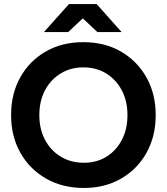

<svg xmlns="http://www.w3.org/2000/svg" viewBox="-20 -920 827 952"><path d="M396 12Q290 12 208.5 -34.5Q127 -81 81 -162.5Q35 -244 35 -349Q35 -456 81 -537.5Q127 -619 207.5 -665Q288 -711 393 -711Q499 -711 579.5 -664.5Q660 -618 706 -536.5Q752 -455 752 -349Q752 -244 706.5 -162.5Q661 -81 580.5 -34.5Q500 12 396 12ZM396 -113Q460 -113 508.5 -143.5Q557 -174 584.5 -227Q612 -280 612 -349Q612 -419 584 -472Q556 -525 507 -555.5Q458 -586 393 -586Q330 -586 280.5 -555.5Q231 -525 203 -472Q175 -419 175 -349Q175 -280 203 -227Q231 -174 281 -143.5Q331 -113 396 -113ZM463 -761 323 -892V-900H459L583 -761ZM198 -761 322 -900H458V-892L318 -761Z"/></svg>

Font: Figtree Light
Style: Bold
Weight: 700
Version: Version 2.002